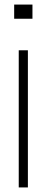

<svg xmlns="http://www.w3.org/2000/svg" viewBox="-20 -820 204 840"><path d="M42 -738V-800H122V-738ZM62 0V-600H102V0Z"/></svg>

Font: Big Shoulders Stencil Text SC Thin
Style: Regular
Weight: 100
Designer: Patric King
Foundry: XO Type Co
Version: Version 2.001